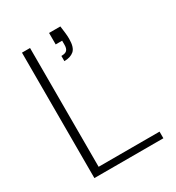

<svg xmlns="http://www.w3.org/2000/svg" viewBox="-173 -823 850 928"><g transform="rotate(-30 252.5 -358.5)"><path d="M81 0V-700H126V-37H466V0ZM238 -562V-591Q261 -591 269.5 -600.5Q278 -610 278 -629V-653H242V-717H305Q308 -694 310 -677Q312 -660 312 -644Q312 -596 292 -579Q272 -562 238 -562Z"/></g></svg>

Font: DM Sans 9pt ExtraLight
Style: Regular
Weight: 250
Version: Version 4.004;gftools[0.9.30]